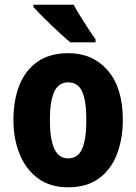

<svg xmlns="http://www.w3.org/2000/svg" viewBox="-20 -786 580 816"><path d="M502 -276Q502 -197 477.5 -132Q453 -67 401.5 -28.5Q350 10 269 10Q193 10 141.5 -28Q90 -66 63.5 -131Q37 -196 37 -276Q37 -360 62.5 -424Q88 -488 140 -524Q192 -560 271 -560Q374 -560 438 -486.5Q502 -413 502 -276ZM192 -275Q192 -196 210.5 -154.5Q229 -113 270 -113Q312 -113 329.5 -154.5Q347 -196 347 -276Q347 -356 329.5 -396Q312 -436 270 -436Q229 -436 210.5 -396Q192 -356 192 -275ZM293 -766Q304 -745 321.5 -717Q339 -689 356.5 -662Q374 -635 386 -619V-606H279Q264 -618 242.5 -637.5Q221 -657 197.5 -679.5Q174 -702 154 -722.5Q134 -743 122 -756V-766Z"/></svg>

Font: Noto Sans Hebrew Condensed ExtraBold
Style: Regular
Weight: 800
Width: 3
Designer: Monotype Design Team
Foundry: Monotype Imaging Inc.
Version: Version 2.004; ttfautohint (v1.8.4.7-5d5b)